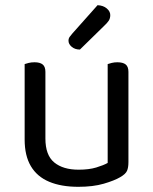

<svg xmlns="http://www.w3.org/2000/svg" viewBox="-20 -707 590 740"><path d="M75 -169V-260H155V-173Q155 -109 189 -81Q223 -53 283 -53Q323 -53 351 -61.5Q379 -70 395 -79V-260H475V-82Q475 -61 469.5 -48.5Q464 -36 443 -24Q421 -11 380 1Q339 13 282 13Q216 13 169.5 -6.5Q123 -26 99 -66.5Q75 -107 75 -169ZM475 -208H395V-460Q400 -462 410.5 -464.5Q421 -467 432 -467Q454 -467 464.5 -458.5Q475 -450 475 -430ZM155 -208H75V-460Q80 -462 90.5 -464.5Q101 -467 113 -467Q134 -467 144.5 -458.5Q155 -450 155 -430ZM259 -578 356 -687Q378 -686 391.5 -674.5Q405 -663 405 -649Q405 -636 399 -627Q393 -618 379 -605L288 -516Q269 -516 256.5 -526.5Q244 -537 244 -550Q244 -559 249 -565.5Q254 -572 259 -578Z"/></svg>

Font: Baloo Paaji 2
Style: Regular
Weight: 400
Designer: Shuchita Grover, Noopur Datye and Ek Type
Foundry: Ek Type
Version: Version 1.700